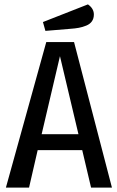

<svg xmlns="http://www.w3.org/2000/svg" viewBox="-20 -851 533 871"><path d="M378.9 -831.1Q405.8 -812.5 405.8 -785.2Q405.8 -767.1 397 -754.4Q388.2 -741.7 371.3 -734.9Q354.5 -728 337.6 -724.9Q320.8 -721.7 297.9 -720.2L186 -710.9L174.8 -751ZM487.8 0H393.1L353 -169.9H150.9L111.8 0H6.8L189.9 -660.2H315.9ZM335.9 -242.2 252 -596.2 168.9 -242.2Z"/></svg>

Font: Sansita Light
Style: Regular
Weight: 300
Designer: Pablo Cosgaya
Foundry: Omnibus-Type
Version: Version 1.006;hotconv 1.0.109;makeotfexe 2.5.65596